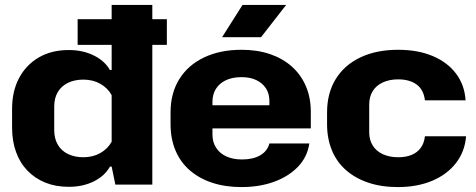

<svg xmlns="http://www.w3.org/2000/svg" viewBox="-20 -749 1933 779"><path d="M259 9Q206 9 164 -8Q122 -25 91.5 -56.5Q61 -88 45 -132.5Q29 -177 29 -231V-307Q29 -379 57.5 -432.5Q86 -486 137.5 -516Q189 -546 259 -546Q316 -546 360.5 -524Q405 -502 426 -465H433V-729H598V0H448L433 -73H426Q405 -35 360.5 -13Q316 9 259 9ZM318 -111Q357 -111 387 -128Q417 -145 433 -174V-363Q417 -392 387 -409Q357 -426 318 -426Q283 -426 256 -413Q229 -400 214.5 -375.5Q200 -351 200 -317V-221Q200 -187 214.5 -162Q229 -137 256 -124Q283 -111 318 -111ZM295 -567V-671H657V-567Z M960 10Q894 10 841 -7.5Q788 -25 750 -58Q712 -91 692 -138.5Q672 -186 672 -245V-293Q672 -371 707.5 -428Q743 -485 808 -516Q873 -547 960 -547Q1024 -547 1075.5 -529.5Q1127 -512 1164 -479Q1201 -446 1221 -399.5Q1241 -353 1241 -296V-228H815V-322H1086L1073 -307V-340Q1073 -369 1059 -390.5Q1045 -412 1020 -424Q995 -436 960 -436Q923 -436 896.5 -423.5Q870 -411 856 -388.5Q842 -366 842 -336V-202Q842 -173 856.5 -150Q871 -127 898 -114.5Q925 -102 962 -102Q1007 -102 1036 -119Q1065 -136 1073 -167H1235Q1227 -112 1189 -72.5Q1151 -33 1092 -11.5Q1033 10 960 10ZM881 -598 964 -729H1141L1039 -598Z M1594 10Q1527 10 1474 -8Q1421 -26 1383.5 -59Q1346 -92 1326.5 -139.5Q1307 -187 1307 -245V-293Q1307 -371 1342 -428Q1377 -485 1442 -516Q1507 -547 1595 -547Q1676 -547 1736 -521.5Q1796 -496 1830.5 -450Q1865 -404 1869 -342H1704Q1699 -385 1670.5 -406Q1642 -427 1595 -427Q1560 -427 1533 -414.5Q1506 -402 1492 -379Q1478 -356 1478 -325V-212Q1478 -182 1492 -159Q1506 -136 1533 -123.5Q1560 -111 1596 -111Q1627 -111 1650 -120.5Q1673 -130 1687 -149Q1701 -168 1704 -196H1871Q1866 -134 1830 -87.5Q1794 -41 1733.5 -15.5Q1673 10 1594 10Z"/></svg>

Font: Hubot Sans
Style: Bold
Weight: 700
Designer: Deni Anggara
Foundry: GitHub, Inc., Subsidiary of Microsoft Corporation
Version: Version 2.000